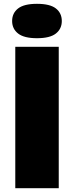

<svg xmlns="http://www.w3.org/2000/svg" viewBox="-20 -985 387 1005"><path d="M60 0V-740H287.5V0ZM173.5 -785Q106 -785 74.8 -809.5Q43.5 -834 43.5 -875Q43.5 -916.5 74.8 -940.8Q106 -965 173.5 -965Q241.5 -965 272.5 -940.8Q303.5 -916.5 303.5 -875Q303.5 -834 272.5 -809.5Q241.5 -785 173.5 -785Z"/></svg>

Font: Encode Sans SemiExpanded Black
Style: Regular
Weight: 900
Width: 6
Designer: Multiple Designers
Foundry: Impallari Type
Version: Version 3.002